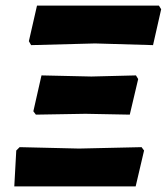

<svg xmlns="http://www.w3.org/2000/svg" viewBox="-20 -665 595 685"><path d="M91 -504 83 -518 112 -645H547L555 -632L526 -504L319 -510ZM108 -256 99 -268 128 -396 306 -392 465 -396 473 -383 443 -256 285 -259ZM31 0 38 -128 50 -140 262 -135 485 -140 494 -128 464 0Z"/></svg>

Font: Alegreya Sans SC ExtraBold
Style: Italic
Weight: 800
Italic angle: -7°
Designer: Juan Pablo del Peral
Foundry: Huerta Tipografica
Version: Version 2.007